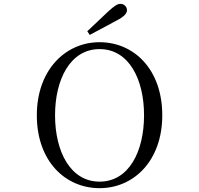

<svg xmlns="http://www.w3.org/2000/svg" viewBox="-20 -965 1040 1001"><path d="M435 -802 448 -783C494 -808 541 -833 588 -858C629 -879 642 -896 642 -912C642 -930 627 -945 608 -945C592 -945 576 -934 545 -906C511 -874 473 -838 435 -802ZM499 16C677 16 826 -126 826 -364C826 -605 677 -745 499 -745C322 -745 172 -601 172 -364C172 -123 322 16 499 16ZM499 -18C347 -18 267 -175 267 -364C267 -552 347 -709 499 -709C652 -709 731 -552 731 -364C731 -175 652 -18 499 -18Z"/></svg>

Font: Harano Aji Mincho TW
Style: Regular
Weight: 400
Foundry: Masamichi Hosoda
Version: HaranoAjiMinchoTW-Regular version 20230610;ttx 4.39.4